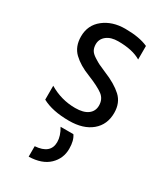

<svg xmlns="http://www.w3.org/2000/svg" viewBox="-191 -591 793 922"><g transform="rotate(30 206.0 -130.0)"><path d="M378 -135Q378 -70 332.5 -32Q287 6 208 6Q116 6 59 -25V-102Q126 -62 203 -62Q249 -62 273 -80Q297 -98 297 -129Q297 -165 270.5 -185Q244 -205 182 -230Q125 -252 90.5 -285Q56 -318 56 -374Q56 -437 103.5 -474.5Q151 -512 222 -512Q301 -512 349 -490V-415Q303 -443 223 -443Q183 -443 159.5 -424.5Q136 -406 136 -377Q136 -359 143 -345.5Q150 -332 170.5 -319Q191 -306 200.5 -301.5Q210 -297 242 -283Q306 -257 342 -224Q378 -191 378 -135ZM277 122Q277 176 238.5 213Q200 250 127 252V194Q211 188 211 123Q211 89 188 51H259Q277 76 277 122Z"/></g></svg>

Font: Hind Siliguri
Style: Regular
Weight: 400
Designer: Jyotish Sonowal
Foundry: Indian Type Foundry
Version: Version 1.000;PS 1.0;hotconv 1.0.86;makeotf.lib2.5.63406; tt